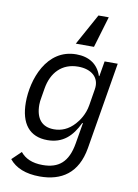

<svg xmlns="http://www.w3.org/2000/svg" viewBox="-104 -842 808 1122"><g transform="rotate(10 300.0 -281.0)"><path d="M212 212C340.9 212 435 152 460.9 0L546.9 -516H469.1L453.8 -426.1H451C429 -492.9 376.1 -528.1 300.1 -528.1C122.2 -528.1 57.2 -334.2 57.2 -201C57.2 -74.9 112.9 -5 219.1 -5C310 -5 364 -56.1 403.1 -138.8H407L386 -14.9C366.8 99.1 311.1 143.1 217 143.1C154.1 143.1 111.9 122.9 84.9 89.1L30.9 141C67.8 187.1 128.9 212 212 212ZM137.1 -201C137.1 -214.8 138.8 -226.9 142 -245L150.9 -299C166.9 -394.9 225.9 -459.2 323.2 -459.2C399.9 -459.2 453.1 -418 441.1 -345.9L425.1 -247.9C415.8 -192.1 387.1 -152 367.9 -131C331 -89.8 289.1 -73.9 246.1 -73.9C174 -73.9 137.1 -119 137.1 -201ZM285.2 -589.1H393.1L448.2 -774.1H387.1Z"/></g></svg>

Font: Margiela Mono Italic Italic
Style: Regular
Weight: 400
Designer: Mike Abbink, Paul van der Laan, Pieter van Rosmalen
Foundry: Bold Monday
Version: Version 2.003 2021